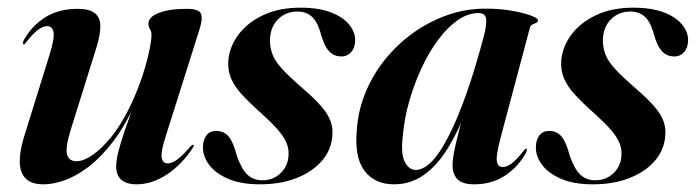

<svg xmlns="http://www.w3.org/2000/svg" viewBox="-20 -471 1812 500"><path d="M483.5 -94Q485 -93.5 484.8 -91.5Q484.5 -89.5 482.5 -87Q454.5 -43 415.2 -17Q376 9 335.5 9Q309.5 9 296 -2.8Q282.5 -14.5 282.5 -38Q282.5 -54.5 288.5 -77.2Q294.5 -100 302.5 -123.8Q310.5 -147.5 317.8 -167.8Q325 -188 327 -199L330.5 -198Q303.5 -139.5 272.5 -99.8Q241.5 -60 209.8 -36Q178 -12 148.2 -1.5Q118.5 9 93.5 9Q62.5 9 47.5 -5.5Q32.5 -20 31.5 -47Q30.5 -74 41.5 -111L109.5 -330Q123 -374 119.2 -388.5Q115.5 -403 103 -403Q93 -403 80.2 -394.2Q67.5 -385.5 48.5 -361.5Q45.5 -357.5 44.2 -356.2Q43 -355 41 -355.5Q40 -356 39.8 -358.8Q39.5 -361.5 42 -366.5Q62.5 -403.5 97.5 -425.8Q132.5 -448 182.5 -448Q212 -448 226.2 -437.2Q240.5 -426.5 241.2 -405Q242 -383.5 232 -350L164 -132.5Q149.5 -85 154.8 -68Q160 -51 180 -51Q194 -51 214.2 -63Q234.5 -75 258.2 -100.8Q282 -126.5 305.5 -168.2Q329 -210 349.5 -269Q359 -297.5 364.2 -319Q369.5 -340.5 372 -355.5Q374.5 -370.5 374.5 -379.5Q374.5 -389.5 370.5 -395.2Q366.5 -401 366.5 -409.5Q366.5 -426.5 393 -437.2Q419.5 -448 467 -448Q497.5 -448 503 -435.8Q508.5 -423.5 500 -396L412 -117.5Q398.5 -76 401 -60.8Q403.5 -45.5 416.5 -45.5Q427 -45.5 440.5 -54.8Q454 -64 476 -89.5Q478 -92 480 -93Q482 -94 483.5 -94Z M663 -1.5Q692 -1.5 711.5 -20.8Q731 -40 731.5 -69.5Q732 -86 725.2 -101Q718.5 -116 703 -133.8Q687.5 -151.5 661.5 -175Q630 -203 610.2 -224.5Q590.5 -246 581.8 -266.8Q573 -287.5 574.5 -312Q577 -348.5 600.5 -380.2Q624 -412 665.2 -431.5Q706.5 -451 762.5 -451Q809.5 -451 841 -439Q872.5 -427 888.2 -408.2Q904 -389.5 905 -369Q905.5 -348.5 895.2 -336.2Q885 -324 869 -324Q849.5 -324 836.5 -338Q823.5 -352 814 -388Q805.5 -416.5 790.8 -428.8Q776 -441 755 -441Q724 -441 703.8 -420.5Q683.5 -400 683 -366Q683 -347 689.5 -329.5Q696 -312 715 -291.2Q734 -270.5 770.5 -239Q800 -213.5 817.2 -193.5Q834.5 -173.5 841.2 -154.5Q848 -135.5 845 -112.5Q841 -77 816.2 -49.8Q791.5 -22.5 750.8 -6.8Q710 9 657 9Q608 9 575 -5Q542 -19 525.2 -41Q508.5 -63 508.5 -87.5Q508.5 -105.5 517.2 -117.8Q526 -130 543 -130Q563.5 -130 575.8 -115Q588 -100 597 -64.5Q609.5 -29.5 625 -15.5Q640.5 -1.5 663 -1.5Z M1284.5 -115.5Q1271.5 -67 1273.8 -51.5Q1276 -36 1289 -36Q1299.5 -36 1312 -45Q1324.5 -54 1343 -77.5Q1346 -81.5 1347.5 -82.8Q1349 -84 1350.5 -83.5Q1352.5 -83.5 1352.2 -80.8Q1352 -78 1349.5 -72.5Q1329 -36 1294.8 -13.5Q1260.5 9 1215 9Q1184.5 9 1171.5 -4Q1158.5 -17 1158.5 -42Q1158.5 -51 1160.8 -65.2Q1163 -79.5 1167.5 -98.8Q1172 -118 1178.2 -141.8Q1184.5 -165.5 1192.5 -193L1197 -190.5Q1173.5 -128.5 1145.5 -83.8Q1117.5 -39 1083.2 -15Q1049 9 1006 9Q955 9 928.5 -27.2Q902 -63.5 909.5 -135.5Q913 -184.5 932 -230.5Q951 -276.5 982.5 -315.8Q1014 -355 1055.2 -384.8Q1096.5 -414.5 1144.5 -431.5Q1192.5 -448.5 1244.5 -448.5Q1282.5 -448.5 1313.2 -443Q1344 -437.5 1362.5 -430.5Q1381 -423.5 1381 -418.5Q1381 -413.5 1376.2 -411.5Q1371.5 -409.5 1366.5 -407.2Q1361.5 -405 1360 -399ZM1029.5 -121.5Q1023 -71 1034 -49.8Q1045 -28.5 1062.5 -28.5Q1078.5 -28.5 1095.5 -42.2Q1112.5 -56 1130 -84Q1147.5 -112 1165.8 -153.5Q1184 -195 1202.5 -250.2Q1221 -305.5 1239.5 -375Q1247.5 -404.5 1246 -420.8Q1244.5 -437 1226 -437Q1198.5 -437 1172 -418.5Q1145.5 -400 1121.5 -368Q1097.5 -336 1078.5 -295.2Q1059.5 -254.5 1046.5 -210Q1033.5 -165.5 1029.5 -121.5Z M1530 -1.5Q1559 -1.5 1578.5 -20.8Q1598 -40 1598.5 -69.5Q1599 -86 1592.2 -101Q1585.5 -116 1570 -133.8Q1554.5 -151.5 1528.5 -175Q1497 -203 1477.2 -224.5Q1457.5 -246 1448.8 -266.8Q1440 -287.5 1441.5 -312Q1444 -348.5 1467.5 -380.2Q1491 -412 1532.2 -431.5Q1573.5 -451 1629.5 -451Q1676.5 -451 1708 -439Q1739.5 -427 1755.2 -408.2Q1771 -389.5 1772 -369Q1772.5 -348.5 1762.2 -336.2Q1752 -324 1736 -324Q1716.5 -324 1703.5 -338Q1690.5 -352 1681 -388Q1672.5 -416.5 1657.8 -428.8Q1643 -441 1622 -441Q1591 -441 1570.8 -420.5Q1550.5 -400 1550 -366Q1550 -347 1556.5 -329.5Q1563 -312 1582 -291.2Q1601 -270.5 1637.5 -239Q1667 -213.5 1684.2 -193.5Q1701.5 -173.5 1708.2 -154.5Q1715 -135.5 1712 -112.5Q1708 -77 1683.2 -49.8Q1658.5 -22.5 1617.8 -6.8Q1577 9 1524 9Q1475 9 1442 -5Q1409 -19 1392.2 -41Q1375.5 -63 1375.5 -87.5Q1375.5 -105.5 1384.2 -117.8Q1393 -130 1410 -130Q1430.5 -130 1442.8 -115Q1455 -100 1464 -64.5Q1476.5 -29.5 1492 -15.5Q1507.5 -1.5 1530 -1.5Z"/></svg>

Font: Fraunces 120pt SemiBold
Style: Italic
Weight: 600
Italic angle: -16°
Version: Version 1.000;[b76b70a41]